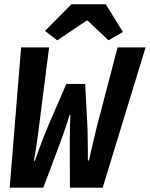

<svg xmlns="http://www.w3.org/2000/svg" viewBox="-20 -873 697 893"><path d="M25.1 0 78.1 -652.7H208.4L161.4 -284.1Q158.7 -260.6 154.6 -231.5Q150.5 -202.4 146.2 -174.3Q141.9 -146.3 137.8 -125.4H142.5Q148.4 -142.8 155.9 -163.8Q163.4 -184.7 171.8 -206.6Q180.2 -228.5 188.2 -248.8Q196.2 -269 202.8 -284.6L288.6 -482.7H376.3L385.9 -296.9Q387.2 -278.9 387.5 -249.1Q387.8 -219.2 388.5 -186.5Q389.2 -153.9 388.5 -126.6H393.8Q397.2 -142.2 401.9 -162.8Q406.7 -183.4 411.8 -205.7Q416.9 -227.9 421.9 -248.9Q426.9 -269.8 431.1 -286.2L526.9 -652.7H657.2L457.5 0H305.2L304.5 -213.3Q304.7 -244.5 305.2 -278.5Q305.7 -312.4 307.2 -339.1H303.6Q295.9 -311.4 284.5 -278Q273.1 -244.5 261.5 -213.3L181.4 0ZM246.2 -685.3 189.4 -729.3 312.2 -853.2H472L551.6 -724.4L484.5 -685.6L387.2 -777.4H383.2Z"/></svg>

Font: SourceCodeVF
Style: Italic
Weight: 200
Italic angle: -11°
Monospace: yes
Designer: Paul D. Hunt, Teo Tuominen
Foundry: Adobe
Version: Version 1.026;hotconv 1.1.0;makeotfexe 2.6.0